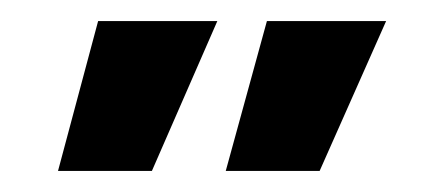

<svg xmlns="http://www.w3.org/2000/svg" viewBox="-20 -505 421 182"><path d="M35 -343 73 -485H186L124 -343ZM194 -343 233 -485H346L283 -343Z"/></svg>

Font: Genos Thin Black
Style: Regular
Weight: 900
Version: Version 1.010